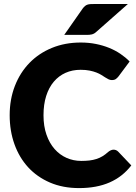

<svg xmlns="http://www.w3.org/2000/svg" viewBox="-20 -954 695 982"><path d="M561 -188.5Q567 -188.5 573 -186.2Q579 -184 584.5 -178.5L651.5 -108Q607.5 -50.5 541.2 -21.2Q475 8 384.5 8Q301.5 8 235.8 -20.2Q170 -48.5 124.2 -98.2Q78.5 -148 54 -216.2Q29.5 -284.5 29.5 -364.5Q29.5 -446 56 -514.2Q82.5 -582.5 130.5 -632Q178.5 -681.5 245.5 -709Q312.5 -736.5 393 -736.5Q434 -736.5 470.2 -729.2Q506.5 -722 538 -709.2Q569.5 -696.5 596 -678.5Q622.5 -660.5 643 -639.5L586 -563Q580.5 -556 573 -550.2Q565.5 -544.5 552 -544.5Q543 -544.5 535 -548.5Q527 -552.5 518 -558.2Q509 -564 498.2 -570.8Q487.5 -577.5 472.8 -583.2Q458 -589 438.2 -593Q418.5 -597 392 -597Q350 -597 315.2 -581.5Q280.5 -566 255.2 -536.2Q230 -506.5 216.2 -463.2Q202.5 -420 202.5 -364.5Q202.5 -308.5 217.8 -265Q233 -221.5 259.2 -191.8Q285.5 -162 320.5 -146.5Q355.5 -131 395.5 -131Q418.5 -131 437.5 -133.2Q456.5 -135.5 473 -140.8Q489.5 -146 504 -154.8Q518.5 -163.5 533.5 -177Q539.5 -182 546.5 -185.2Q553.5 -188.5 561 -188.5ZM634 -933.5 472.5 -791Q466.5 -785.5 461 -782.5Q455.5 -779.5 449.5 -778Q443.5 -776.5 436.8 -776Q430 -775.5 421.5 -775.5H308.5L403 -910.5Q409 -918.5 414.8 -923.2Q420.5 -928 427.2 -930.2Q434 -932.5 442.8 -933Q451.5 -933.5 463 -933.5Z"/></svg>

Font: Lato ExtraBold
Style: Regular
Weight: 800
Designer: Lukasz Dziedzic with Adam Twardoch and Botio Nikoltchev
Foundry: tyPoland Lukasz Dziedzic
Version: Version 2.015; 2015-08-06; http://www.latofonts.com/